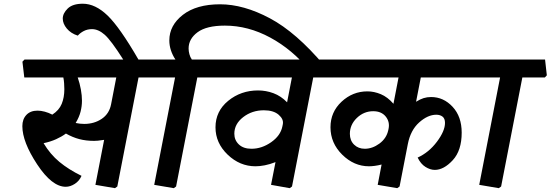

<svg xmlns="http://www.w3.org/2000/svg" viewBox="-20 -963 2899 1011"><path d="M592.3 -555.2H389.2Q399.9 -524.4 405.8 -492.2Q411.6 -460 411.6 -432.6Q411.6 -404.3 404.3 -375.2Q397 -346.2 378.4 -315.4Q389.6 -313 401.1 -311.8Q412.6 -310.5 423.3 -310.5Q476.1 -310.5 515.6 -337.2Q555.2 -363.8 564.9 -413.6ZM819.8 -649.4 829.1 -566.4 818.8 -555.2H709.5L597.7 19L585.4 27.8L482.4 10.3L528.3 -226.6Q506.3 -223.1 495.4 -222.2Q484.4 -221.2 475.6 -221.2Q433.1 -221.2 397.7 -230.5Q362.3 -239.7 327.1 -259.8Q304.7 -243.2 275.4 -230Q246.1 -216.8 209.5 -209Q244.1 -150.9 292.7 -110.6Q341.3 -70.3 409.2 -37.1Q397.9 -10.3 374 5.1Q350.1 20.5 326.2 20.5Q253.4 20.5 175.5 -97.7Q97.7 -215.8 97.7 -298.8Q97.7 -335.4 118.9 -357.9Q140.1 -380.4 177.7 -380.4Q195.3 -380.4 215.6 -375Q235.8 -369.6 255.4 -359.4Q291 -382.3 304.9 -416Q318.8 -449.7 318.8 -493.2Q318.8 -506.8 317.6 -524.2Q316.4 -541.5 313.5 -555.2H107.9L98.1 -638.2L108.9 -649.4Z M310.5 -865.2Q310.5 -892.6 336.4 -918Q362.3 -943.4 416 -943.4Q481.9 -943.4 546.4 -881.3Q610.8 -819.3 709 -649.4L701.2 -609.9H621.1L628.9 -649.4Q564.9 -750.5 531.5 -780Q498 -809.6 464.4 -809.6Q440.4 -809.6 421.1 -799.6Q401.9 -789.6 389.6 -775.4Q353 -787.1 331.8 -812.7Q310.5 -838.4 310.5 -865.2Z M1687 -618.2 1608.9 -592.8Q1519.5 -702.1 1403.1 -765.1Q1286.6 -828.1 1164.1 -828.1Q1067.4 -828.1 1020.3 -793.2Q973.1 -758.3 973.1 -707.5Q973.1 -693.4 977.3 -677.7Q981.4 -662.1 990.2 -649.4H1138.7L1147.9 -566.4L1137.7 -555.2H1019L907.2 19L895 27.8L792 10.3L901.9 -555.2H801.3L791.5 -638.2L802.2 -649.4H903.8Q888.7 -671.9 880.1 -697.8Q871.6 -723.6 871.6 -750Q871.6 -829.6 943.1 -885Q1014.6 -940.4 1138.7 -940.4Q1262.7 -940.4 1401.1 -866.7Q1539.6 -793 1687 -618.2Z M1739.3 -649.4 1748.5 -566.4 1738.3 -555.2H1629.4L1517.6 19L1505.4 27.8L1407.2 10.3L1430.7 -109.4Q1400.9 -97.7 1374 -92.5Q1347.2 -87.4 1325.2 -87.4Q1242.7 -87.4 1178.7 -148.7Q1114.7 -210 1114.7 -292.5Q1114.7 -377.4 1181.6 -432.1Q1248.5 -486.8 1338.9 -486.8Q1380.4 -486.8 1419.9 -472.2Q1459.5 -457.5 1491.7 -424.3L1517.1 -555.2H1120.1L1110.4 -638.2L1121.1 -649.4ZM1469.2 -308.6Q1474.6 -335 1447.5 -358.6Q1420.4 -382.3 1369.6 -382.3Q1307.1 -382.3 1260.5 -346.2Q1213.9 -310.1 1213.9 -258.8Q1213.9 -225.1 1237.8 -202.4Q1261.7 -179.7 1304.2 -179.7Q1358.4 -179.7 1407.7 -214.1Q1457 -248.5 1466.8 -296.9Z M2025.9 -284.2Q2033.7 -321.3 2011 -349.4Q1988.3 -377.4 1945.3 -377.4Q1896 -377.4 1859.1 -342Q1822.3 -306.6 1822.3 -258.3Q1822.3 -223.1 1844.5 -201.4Q1866.7 -179.7 1900.9 -179.7Q1940.9 -179.7 1978 -207Q2015.1 -234.4 2024.4 -277.3ZM2531.2 -649.4 2540.5 -566.4 2530.3 -555.2H2195.8L2170.9 -427.2Q2191.9 -440.4 2210.4 -446.3Q2229 -452.1 2250 -452.1Q2315.4 -452.1 2363.3 -400.6Q2411.1 -349.1 2411.1 -264.6Q2411.1 -170.4 2364 -119.4Q2316.9 -68.4 2269.5 -68.4Q2245.6 -68.4 2220.5 -84Q2195.3 -99.6 2179.2 -133.3Q2238.3 -160.2 2280.8 -216.8Q2323.2 -273.4 2323.2 -315.9Q2323.2 -338.9 2310.3 -348.9Q2297.4 -358.9 2277.3 -358.9Q2232.4 -358.9 2187 -318.1Q2141.6 -277.3 2127.4 -204.1L2084 19L2071.8 27.8L1968.8 10.3L1989.3 -96.7Q1970.2 -91.8 1953.1 -89.6Q1936 -87.4 1922.9 -87.4Q1844.2 -87.4 1782.2 -148.4Q1720.2 -209.5 1720.2 -293Q1720.2 -373 1778.6 -427.5Q1836.9 -481.9 1914.6 -481.9Q1949.7 -481.9 1985.4 -467Q2021 -452.1 2051.8 -416.5L2078.6 -555.2H1720.7L1710.9 -638.2L1721.7 -649.4Z M2849.1 -555.2H2730.5L2618.7 19L2606.4 27.8L2503.4 10.3L2613.3 -555.2H2512.7L2502.9 -638.2L2513.7 -649.4H2850.1L2859.4 -566.4Z"/></svg>

Font: Sitara
Style: Bold Italic
Weight: 700
Italic angle: -11°
Designer: Neelakash Kshetrimayum
Foundry: Neelakash Kshetrimayum
Version: Version 1.000;PS Version 1.000;PS 1.0;hotconv 1.;hotconv 1.0